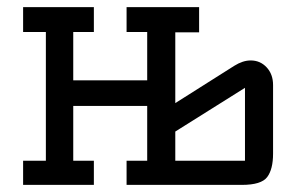

<svg xmlns="http://www.w3.org/2000/svg" viewBox="-20 -520 838 540"><path d="M336 0V-68H394V-222H186V-68H244V0H45V-68H109V-430H45V-500H244V-430H186V-294H394V-430H336V-500H540V-429H473V-230L639 -335Q663 -350 685 -350Q712 -350 730 -330.5Q748 -311 748 -281V-88Q748 -44 731.5 -22Q715 0 660 0ZM669 -68V-273L473 -150V-68Z"/></svg>

Font: Kelly Slab
Style: Regular
Weight: 400
Designer: Denis Masharov
Foundry: Denis Masharov
Version: Version 1.001